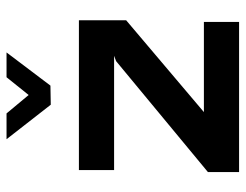

<svg xmlns="http://www.w3.org/2000/svg" viewBox="-100 -634 734 573"><g transform="rotate(-90 266.5 -347.0)"><path d="M219 -105H488V0H40V-93L371 -367L387 -373H46V-478H493V-337ZM215 -694 270 -628 323 -694H397L298 -563L241 -562L138 -694Z"/></g></svg>

Font: Turret Road ExtraBold
Style: Regular
Weight: 800
Designer: Noponies
Foundry: Noponies
Version: Version 1.001; ttfautohint (v1.8)